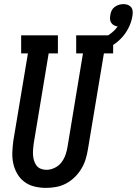

<svg xmlns="http://www.w3.org/2000/svg" viewBox="-20 -907 666 935"><path d="M204 8Q176 8 148.5 1.5Q121 -5 99.5 -21Q78 -37 64.5 -60Q51 -83 45 -109.5Q39 -136 40 -164.5Q41 -193 45 -222L116 -647H83V-735H262V-647H217L144 -207Q142 -193 141 -178.5Q140 -164 141 -150.5Q142 -137 146 -124Q150 -111 158 -100.5Q166 -90 179 -85Q192 -80 206 -80Q226 -80 246 -89.5Q266 -99 279 -116Q292 -133 299 -153Q306 -173 309 -193L384 -647H351V-735H531V-647H486L408 -179Q404 -154 396.5 -130Q389 -106 375.5 -84Q362 -62 343 -43.5Q324 -25 301 -13Q278 -1 253 3.5Q228 8 204 8ZM435 -647 420 -700Q439 -704 457 -710.5Q475 -717 492.5 -726.5Q510 -736 526 -749Q542 -762 553 -778Q544 -779 535.5 -783.5Q527 -788 522 -795.5Q517 -803 516 -812.5Q515 -822 517 -832Q518 -843 523 -854Q528 -865 537.5 -872.5Q547 -880 558.5 -883.5Q570 -887 581 -887Q592 -887 602 -883.5Q612 -880 618.5 -872Q625 -864 626 -852.5Q627 -841 625 -830Q620 -797 603 -765.5Q586 -734 559.5 -710Q533 -686 500.5 -671Q468 -656 435 -647Z"/></svg>

Font: Iosevka Curly Slab SmBdObl
Style: Regular
Weight: 600
Italic angle: -9°
Monospace: yes
Designer: Belleve Invis
Foundry: Belleve Invis
Version: Version 11.0.0; ttfautohint (v1.8.3)